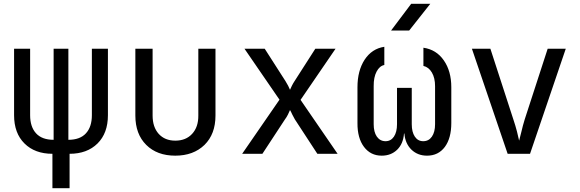

<svg xmlns="http://www.w3.org/2000/svg" viewBox="-20 -805 3036 1005"><path d="M254.4 180.2V0Q162.6 0 108.2 -54Q53.7 -107.9 53.7 -202.1V-549.8H137.7V-202.1Q137.7 -141.1 168.7 -107.2Q199.7 -73.2 260.7 -73.2V-549.8H337.9V-73.2Q398.9 -73.2 429.9 -107.2Q460.9 -141.1 460.9 -202.1V-549.8H544.9V-202.1Q544.9 -107.9 490.5 -54Q436 0 344.2 0V180.2Z M897.5 9.8Q802.2 9.8 745.6 -46.4Q688.5 -103 688.5 -200.2V-549.8H778.8V-200.2Q778.8 -140.1 810.5 -104.5Q842.8 -68.8 897.5 -68.8Q953.1 -68.8 985.8 -104.5Q1018.6 -140.1 1018.1 -200.2V-549.8H1107.9V-200.2Q1107.9 -103 1050.3 -46.4Q992.2 9.8 897.5 9.8Z M1247.6 0 1442.9 -283.2 1259.8 -549.8H1365.7L1474.6 -379.9Q1481.4 -368.7 1488.3 -356Q1494.6 -342.8 1498 -335Q1501 -342.8 1507.8 -356Q1514.2 -369.1 1521.5 -379.9L1630.4 -549.8H1736.3L1553.2 -282.2L1747.1 0H1641.1L1523.4 -180.2Q1516.6 -191.4 1509.8 -205.6Q1503.4 -220.2 1498 -229Q1494.6 -220.2 1487.3 -205.6Q1480 -190.9 1471.7 -180.2L1353.5 0Z M2026.9 -645 2132.3 -785.2H2232.4L2121.6 -645ZM1978 9.8Q1919.9 9.8 1885.3 -36.1Q1850.6 -82 1851.1 -161.1V-348.1Q1851.1 -435.1 1888.7 -492.7Q1926.8 -550.3 1991.7 -560.1V-464.8Q1966.8 -460 1951.2 -430.2Q1935.5 -400.4 1936 -354V-154.8Q1936 -113.8 1952.6 -89.8Q1969.7 -65.9 1998 -65.9Q2025.9 -65.9 2042 -89.8Q2058.1 -113.8 2058.1 -154.8V-345.2H2135.3V-154.8Q2135.3 -113.8 2151.4 -89.8Q2167.5 -65.9 2195.3 -65.9Q2224.1 -65.9 2240.7 -89.8Q2257.3 -113.8 2257.3 -154.8V-354Q2257.3 -397 2240.7 -425.3Q2224.1 -453.6 2196.3 -460V-555.2Q2264.2 -545.4 2303.2 -488.8Q2342.3 -432.6 2342.3 -348.1V-161.1Q2342.3 -82 2308.6 -36.1Q2274.4 9.8 2215.3 9.8Q2166.5 9.8 2133.8 -21.5Q2101.1 -53.2 2096.7 -106H2094.7Q2090.8 -52.7 2059.1 -21.5Q2026.9 9.8 1978 9.8Z M2637.2 0 2450.2 -549.8H2546.9L2667 -180.2Q2678.2 -147 2686 -116.7Q2693.8 -86.4 2697.3 -68.8Q2702.1 -85.9 2709.5 -116.7Q2716.3 -147 2726.6 -180.2L2846.7 -549.8H2941.4L2754.4 0Z"/></svg>

Font: UDEV Gothic 35
Style: Regular
Weight: 400
Version: v2.1.0; ttfautohint (v1.8.4.7-5d5b-dirty) -l 6 -r 45 -G 200 